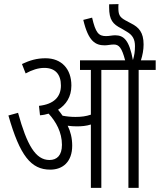

<svg xmlns="http://www.w3.org/2000/svg" viewBox="-20 -916 779 936"><path d="M332 -206C332 -242 324 -275 310 -303C324 -301 340 -300 355 -300C378 -300 401 -302 423 -309V0H474V-575H606V0H656V-575H739V-622H667C675 -647 680 -673 680 -699C680 -758 657 -783 619 -802L591 -817C562 -833 557 -846 557 -879C557 -886 557 -891 558 -896L512 -895C512 -891 512 -885 512 -880C512 -819 530 -798 572 -777L599 -761C626 -745 638 -725 638 -691C638 -665 635 -646 628 -623C610 -720 584 -744 541 -744C528 -744 512 -740 497 -740C460 -740 446 -757 429 -830L386 -819C411 -713 446 -695 491 -695C505 -695 519 -699 535 -699C560 -699 574 -683 590 -622H370V-575H423V-357C399 -349 377 -346 348 -346C326 -346 306 -348 285 -352C278 -362 270 -373 263 -381C302 -405 328 -444 328 -499C328 -580 280 -632 202 -632C159 -632 126 -622 87 -604L105 -558C136 -575 166 -585 196 -585C250 -585 277 -553 277 -499C277 -444 243 -408 170 -400L175 -354C190 -355 204 -358 217 -362C253 -323 282 -271 282 -210C282 -159 258 -136 221 -136C153 -136 111 -210 68 -366L21 -353C77 -157 131 -89 225 -89C286 -89 332 -127 332 -206Z"/></svg>

Font: Noto Sans Devanagari UI ExtraCondensed Light
Style: Regular
Weight: 300
Width: 2
Designer: Jelle Bosma - Monotype Design Team
Foundry: Monotype Imaging Inc.
Version: Version 2.004